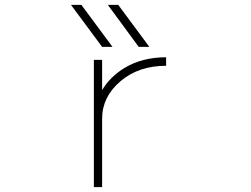

<svg xmlns="http://www.w3.org/2000/svg" viewBox="-20 -772 1040 794"><path d="M553.7 -578.1 425.8 -752H468.8L597.7 -578.1ZM402.3 -578.1 273.4 -752H316.4L445.3 -578.1ZM402.3 -399.4Q434.6 -454.1 495.1 -491.2Q568.4 -535.2 667 -535.2V-500Q552.7 -500 477.5 -435.5Q402.3 -371.1 402.3 -281.2V2H368.2V-524.4H402.3Z"/></svg>

Font: Gen Shin Gothic Monospace ExtraLight
Style: Regular
Weight: 200
Designer: [Source Han Sans]
Ryoko NISHIZUKA  (kana & ideographs); Paul D. Hunt (Latin, Greek & Cyrillic); Wenlong ZHANG  (bopomofo
Version: Version 1.002.20150607